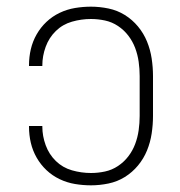

<svg xmlns="http://www.w3.org/2000/svg" viewBox="-20 -548 540 576"><path d="M253 8Q229 8 205 4Q181 0 159 -10.5Q137 -21 119.5 -37.5Q102 -54 90 -75Q78 -96 72.5 -119.5Q67 -143 67 -168V-170H107V-168Q107 -140 117 -112.5Q127 -85 147.5 -65Q168 -45 196 -37Q224 -29 253 -29Q274 -29 295 -33.5Q316 -38 334 -50Q352 -62 365 -79Q378 -96 385.5 -116Q393 -136 396 -157.5Q399 -179 399 -200V-320Q399 -341 396 -362.5Q393 -384 385.5 -404Q378 -424 365 -441Q352 -458 334 -470Q316 -482 295 -486.5Q274 -491 253 -491Q224 -491 196 -483Q168 -475 147.5 -455Q127 -435 117 -407.5Q107 -380 107 -352V-350H67V-352Q67 -377 72.5 -400.5Q78 -424 90 -445Q102 -466 119.5 -482.5Q137 -499 159 -509.5Q181 -520 205 -524Q229 -528 253 -528Q279 -528 305.5 -522.5Q332 -517 354.5 -503Q377 -489 394 -468.5Q411 -448 421 -423.5Q431 -399 435 -372.5Q439 -346 439 -320V-200Q439 -174 435 -147.5Q431 -121 421 -96.5Q411 -72 394 -51.5Q377 -31 354.5 -17Q332 -3 305.5 2.5Q279 8 253 8Z"/></svg>

Font: Iosevka Term Curly Extralight
Style: Regular
Weight: 200
Designer: Belleve Invis
Foundry: Belleve Invis
Version: Version 32.3.0